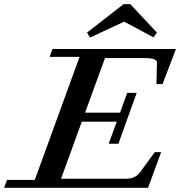

<svg xmlns="http://www.w3.org/2000/svg" viewBox="-66 -897 861 917"><path d="M683.6 -741.2 667 -718.8 526.9 -793.5 364.3 -717.8 349.6 -741.2 524.4 -877.4H556.2ZM-46.4 0 -32.7 -37.6H100.1L314 -625.5H171.4L184.6 -663.1H774.4L710.4 -495.6H681.2L683.6 -597.2Q684.1 -609.4 669.4 -614.5Q654.8 -619.6 621.6 -619.6H435.5L340.3 -358.9H507.3L541.5 -453.6H586.9L499.5 -210.4H453.1L491.7 -315.9H324.7L225.6 -43.5H538.6Q580.6 -43.5 604 -75.7L673.3 -170.4H703.6L641.1 0Z"/></svg>

Font: Elstob 8pt SemiBold
Style: Italic
Weight: 600
Italic angle: -20°
Designer: Peter S. Baker
Version: Version 1.015